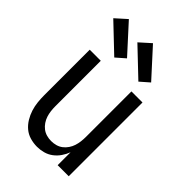

<svg xmlns="http://www.w3.org/2000/svg" viewBox="-229 -858 957 957"><g transform="rotate(45 250.0 -379.0)"><path d="M220 8Q195 8 171 1Q147 -6 128.5 -21.5Q110 -37 97 -58.5Q84 -80 76.5 -103.5Q69 -127 66.5 -151.5Q64 -176 64 -200V-520H142V-200Q142 -183 144 -166.5Q146 -150 151 -134.5Q156 -119 165.5 -105Q175 -91 188 -81Q201 -71 217 -66.5Q233 -62 250 -62Q267 -62 283 -66.5Q299 -71 312 -81Q325 -91 334.5 -105Q344 -119 349 -134.5Q354 -150 356 -166.5Q358 -183 358 -200V-520H436V0H358V-91Q350 -70 337 -51Q324 -32 305.5 -18Q287 -4 264.5 2Q242 8 220 8ZM348 -579 206 -714 264 -766 396 -621ZM178 -579 36 -714 94 -766 226 -621Z"/></g></svg>

Font: Iosevka SS18
Style: Regular
Weight: 400
Monospace: yes
Designer: Belleve Invis
Foundry: Belleve Invis
Version: Version 25.1.1; ttfautohint (v1.8.4)